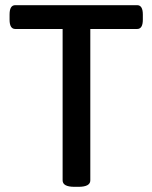

<svg xmlns="http://www.w3.org/2000/svg" viewBox="-20 -720 589 742"><path d="M268 2Q222 2 222 -23V-608H39Q17 -608 17 -644V-664Q17 -700 39 -700H510Q532 -700 532 -664V-644Q532 -608 510 -608H329V-23Q329 2 283 2Z"/></svg>

Font: Asap Medium
Style: Regular
Weight: 500
Designer: Pablo Cosgaya
Foundry: Omnibus-Type
Version: Version 3.001; ttfautohint (v1.8.3)